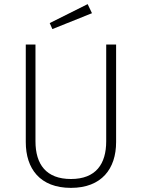

<svg xmlns="http://www.w3.org/2000/svg" viewBox="-20 -900 688 931"><path d="M405 -880 221 -788 234 -759 426 -836ZM543 -684H495V-215C495 -105 445 -32 324 -32C204 -32 152 -103 152 -215V-684H105V-211C105 -82 174 11 324 11C473 11 543 -82 543 -211Z"/></svg>

Font: Fira Sans ExtraLight
Style: Regular
Weight: 200
Designer: bBox Type GmbH & Carrois Corporate GbR & Edenspiekermann AG
Foundry: bBox Type GmbH & Carrois Corporate GbR & Edenspiekermann AG
Version: Version 4.300;PS 004.300;hotconv 1.0.88;makeotf.lib2.5.64775